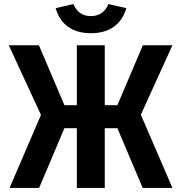

<svg xmlns="http://www.w3.org/2000/svg" viewBox="-20 -922 891 942"><path d="M27 0H172L296 -293H357V0H494V-293H556L680 0H826L671 -359L826 -700H681L556 -406H494V-700H357V-406H296L171 -700H23L181 -358ZM426 -759C520 -759 577 -805 600 -882L512 -902C496 -864 468 -843 426 -843C384 -843 356 -864 340 -902L253 -882C275 -805 332 -759 426 -759Z"/></svg>

Font: Finlandica SemiBold
Style: Regular
Weight: 600
Designer: Niklas Ekholm, Juho Hiilivirta, Jaakko Suomalainen
Foundry: Helsinki Type Studio
Version: Version 2.000;Glyphs 3.2 (3202)